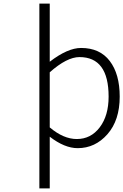

<svg xmlns="http://www.w3.org/2000/svg" viewBox="-20 -815 689 1073"><path d="M258 -411V-103Q335 -38 409 -38Q488 -38 537.5 -103.5Q587 -169 587 -275Q587 -496 424 -496Q354 -496 258 -411ZM200 238V-795H258V-470Q358 -547 433 -547Q538 -547 593.5 -474Q649 -401 649 -275Q649 -143 580.5 -65Q512 13 414 13Q341 13 258 -51V238Z"/></svg>

Font: NotoSansHansLight
Style: Regular
Weight: 300
Designer: Ryoko NISHIZUKA  (kana & ideographs); Paul D. Hunt (Latin, Greek & Cyrillic); Wenlong ZHANG  (bopomofo); Sandoll Communi
Foundry: Adobe Systems Incorporated
Version: Version 1.00;December 8, 2021;FontCreator 13.0.0.2675 64-bit